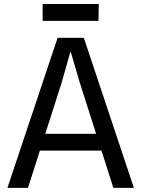

<svg xmlns="http://www.w3.org/2000/svg" viewBox="-20 -910 684 930"><path d="M16 0 259 -727H386L628.5 0H529L459.5 -218.5L513.5 -180.5H142.5L179.5 -262H487.5L458 -223.5L366 -511L323 -657.5H320.5L279 -511L115.5 0ZM186.5 -809V-890.5H458.5L457 -809Z"/></svg>

Font: Spline Sans
Style: Regular
Weight: 400
Designer: Eben Sorkin, Mirko Velimirovic
Foundry: Sorkin Type
Version: Version 1.001